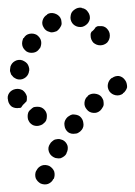

<svg xmlns="http://www.w3.org/2000/svg" viewBox="-28 -300 351 500"><path d="M100 132Q90 128 81 131Q71 135 67 144L66 145Q62 154 65 164Q69 173 78 178Q88 182 97 179Q107 175 111 166H112Q116 156 113 146Q109 137 100 132ZM136 65Q131 63 126 62Q122 62 117 63Q112 64 108 68Q104 71 102 75Q96 84 99 94Q102 104 111 109Q116 112 120 112Q125 113 130 112Q135 110 139 107Q143 104 145 100V99Q150 90 148 80Q145 70 136 65ZM180 3Q176 0 171 -1Q166 -2 161 -2Q156 -1 152 2Q148 4 145 8Q138 17 140 27Q141 37 149 44Q153 47 158 48Q163 49 168 48Q173 48 177 45Q181 43 184 39L185 38Q191 30 189 20Q188 10 180 3ZM68 28Q73 28 78 26Q82 25 86 21Q90 18 92 14Q94 9 94 4Q95 -6 88 -14Q81 -22 70 -22Q65 -22 60 -21Q56 -19 52 -15Q48 -12 46 -8Q44 -3 44 2Q44 7 45 11Q47 16 50 20Q54 24 58 26Q63 28 68 28ZM242 -29Q242 -34 241 -39Q239 -44 236 -48Q230 -55 219 -56Q209 -57 201 -51V-50Q193 -44 192 -33Q191 -23 198 -15Q204 -7 215 -6Q225 -5 233 -12Q237 -16 239 -20Q242 -24 242 -29ZM-7 -38V-39Q-10 -49 -4 -58Q2 -66 12 -68Q22 -70 31 -65Q39 -59 42 -49V-48Q42 -45 42 -42Q42 -39 41 -36Q39 -34 37 -32Q31 -27 27 -20Q26 -20 25 -19Q23 -19 22 -19Q12 -17 3 -22Q-5 -28 -7 -38ZM303 -73Q303 -78 302 -82Q301 -87 298 -91Q292 -100 282 -102Q272 -103 264 -97H263Q255 -91 253 -81Q251 -71 257 -62Q263 -54 273 -52Q283 -50 292 -56V-57Q296 -59 299 -64Q302 -68 303 -73ZM1 -106Q4 -102 7 -99Q11 -96 16 -94Q26 -91 35 -96Q44 -101 47 -111V-112Q49 -117 48 -122Q47 -127 45 -131Q43 -135 39 -138Q35 -141 30 -143Q20 -146 11 -141Q2 -136 -1 -126V-125Q-2 -120 -2 -115Q-1 -111 1 -106ZM30 -182Q31 -177 34 -173Q37 -169 41 -166Q49 -161 60 -163Q70 -165 75 -174H76Q78 -178 79 -183Q80 -188 79 -193Q78 -198 75 -202Q72 -206 68 -209Q59 -214 49 -212Q39 -210 34 -201H33Q31 -197 30 -192Q29 -187 30 -182ZM232 -232Q229 -232 227 -232Q224 -231 221 -229Q217 -222 210 -217Q209 -215 208 -212Q208 -210 208 -207Q208 -197 215 -189Q223 -182 233 -182Q243 -182 251 -189Q258 -197 258 -207Q258 -208 258 -208Q258 -218 250 -226Q243 -233 232 -232ZM86 -228Q88 -224 92 -221Q96 -218 101 -217Q105 -215 110 -216Q115 -217 120 -219Q124 -222 127 -226Q130 -230 132 -235Q133 -239 132 -244Q132 -249 129 -254Q124 -262 114 -265Q104 -268 95 -263V-262Q86 -257 83 -247Q80 -237 86 -228ZM156 -259Q154 -249 160 -240Q166 -232 176 -230H177Q187 -228 196 -235Q204 -241 206 -251Q207 -261 201 -269Q195 -278 185 -279L184 -280Q174 -281 166 -275Q157 -269 156 -259Z"/></svg>

Font: FRB American Cursive Guidelines Arrows Dotted Black
Style: Bold Italic
Weight: 900
Italic angle: -25°
Version: Version 2.0;Modular Font Editor K font №1